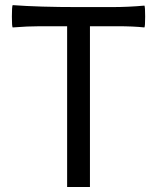

<svg xmlns="http://www.w3.org/2000/svg" viewBox="-20 -744 625 764"><path d="M247.1 0V-639.6H138.7Q90.8 -639.6 30.3 -634.8Q27.3 -638.7 27.3 -678.2Q27.3 -717.8 30.3 -723.6Q134.8 -715.8 292 -715.8H423.8Q490.2 -715.8 554.7 -721.7Q557.6 -717.8 557.6 -678.2Q557.6 -638.7 554.7 -634.8Q510.7 -639.6 446.3 -639.6H337.9V-319.3V0Z"/></svg>

Font: Bpmf GenSeki Gothic R
Style: R
Weight: 400
Foundry: But Ko
Version: Version 1.320